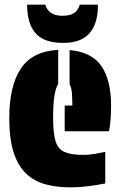

<svg xmlns="http://www.w3.org/2000/svg" viewBox="-20 -798 514 828"><path d="M284 10Q225 10 176.5 -3Q128 -16 93 -49Q58 -82 39 -140Q20 -198 20 -288Q20 -428 70 -502.5Q120 -577 231 -583V-436Q209 -402 209 -291Q209 -226 219 -191Q229 -156 257.5 -143Q286 -130 339 -130Q362 -130 386.5 -134Q411 -138 434 -143V-7Q399 0 360.5 5Q322 10 284 10ZM259 -232V-343H292Q292 -366 290.5 -392Q289 -418 280 -435V-582Q375 -574 417 -513.5Q459 -453 459 -343Q459 -315 457 -285.5Q455 -256 450 -232ZM402 -778Q402 -770 402 -762.5Q402 -755 401 -747Q395 -682 359 -647.5Q323 -613 252 -613Q170 -613 133.5 -654.5Q97 -696 97 -778H175Q190 -730 249 -730Q281 -730 299 -741.5Q317 -753 324 -778Z"/></svg>

Font: Protest Guerrilla
Style: Regular
Weight: 400
Designer: Octavio Pardo
Foundry: Ashler Design
Version: Version 2.005; ttfautohint (v1.8.4.7-5d5b)